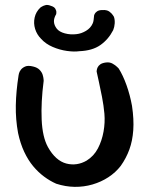

<svg xmlns="http://www.w3.org/2000/svg" viewBox="-20 -742 595 765"><path d="M204 -10Q179 -21 155.5 -38.5Q132 -56 112 -80Q92 -104 76.5 -137Q61 -170 52 -212Q42 -266 43 -322Q44 -378 54 -442Q54 -442 55.5 -449Q57 -456 63 -464Q69 -472 80.5 -477Q92 -482 112 -477Q129 -473 138 -463.5Q147 -454 150 -444Q153 -434 153.5 -427Q154 -420 154 -420Q143 -335 146 -265.5Q149 -196 171 -156Q186 -129 204.5 -112.5Q223 -96 244 -90.5Q265 -85 285.5 -88Q306 -91 325 -102Q354 -120 370 -150.5Q386 -181 392.5 -217.5Q399 -254 396 -289Q393 -322 386.5 -355.5Q380 -389 374 -416Q368 -443 365 -457Q365 -457 365.5 -462Q366 -467 369 -473.5Q372 -480 379.5 -485.5Q387 -491 402 -493Q417 -495 428.5 -488.5Q440 -482 446.5 -475.5Q453 -469 453 -469Q470 -442 484 -403Q498 -364 506 -320Q514 -266 511 -223.5Q508 -181 495.5 -146.5Q483 -112 461 -81Q441 -55 412 -36Q383 -17 348.5 -7Q314 3 277.5 2.5Q241 2 204 -10ZM296 -538Q276 -535 247 -539Q218 -543 190 -555Q162 -567 144 -587Q127 -604 120 -626.5Q113 -649 118 -672Q123 -695 141 -712Q141 -712 146.5 -715.5Q152 -719 161 -721.5Q170 -724 182 -719Q196 -715 200.5 -707Q205 -699 204.5 -692.5Q204 -686 204 -686Q194 -669 195 -655Q196 -641 206 -628Q216 -615 238.5 -609Q261 -603 285 -606Q304 -608 322.5 -619Q341 -630 349 -648Q352 -654 353 -662.5Q354 -671 355 -681Q355 -681 357 -686Q359 -691 366.5 -696.5Q374 -702 388 -702Q406 -703 415.5 -696Q425 -689 429.5 -682Q434 -675 434 -675Q438 -663 437 -648.5Q436 -634 431 -622Q412 -585 380 -562.5Q348 -540 296 -538Z"/></svg>

Font: Sour Gummy
Style: Regular
Weight: 400
Designer: Stefie Justprince
Foundry: Eifetstype
Version: Version 1.000